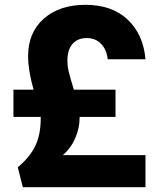

<svg xmlns="http://www.w3.org/2000/svg" viewBox="-20 -776 684 801"><path d="M75.2 4.9 54.2 -78.1Q105 -120.6 127.4 -167.7Q149.9 -214.8 149.9 -282.2V-288.1H36.1V-401.9H120.1Q97.2 -482.4 97.2 -542Q97.2 -640.1 162.6 -698Q228 -755.9 335.9 -755.9Q447.3 -755.9 512.7 -694.1Q578.1 -632.3 586.9 -528.8H429.2Q425.3 -568.4 402.1 -592.8Q378.9 -617.2 341.8 -617.2Q303.7 -617.2 282.5 -592.5Q261.2 -567.9 261.2 -522.9Q261.2 -500 266.6 -477.3Q272 -454.6 288.1 -401.9H461.9V-288.1H312V-282.2Q312 -242.7 294.4 -200.9Q276.9 -159.2 242.2 -128.9H586.9V4.9Z"/></svg>

Font: Biathlonist
Style: Bold
Weight: 700
Designer: Go4gold
Foundry: Go4gold
Version: Version 3.010;FEAKit 1.0